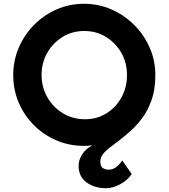

<svg xmlns="http://www.w3.org/2000/svg" viewBox="-20 -764 892 1016"><path d="M425 8Q347 8 279 -21Q211 -50 159.5 -101.5Q108 -153 79 -221Q50 -289 50 -367Q50 -443 79 -511Q108 -579 159.5 -631.5Q211 -684 279 -714Q347 -744 425 -744Q502 -744 570 -714Q638 -684 690.5 -631.5Q743 -579 772.5 -511Q802 -443 802 -367Q802 -291 782 -234.5Q762 -178 730.5 -136.5Q699 -95 663 -64Q626 -31 591 -6Q556 19 533.5 41.5Q511 64 511 90Q511 117 524.5 125.5Q538 134 555 134Q594 134 627 85L677 157Q655 190 616 211Q577 232 542 232Q481 232 438.5 201.5Q396 171 396 113Q396 82 415 52.5Q434 23 469 5Q448 8 425 8ZM430 -133Q493 -133 543.5 -164.5Q594 -196 623 -249Q652 -302 652 -367Q652 -432 622 -484.5Q592 -537 541 -568.5Q490 -600 426 -600Q362 -600 311 -568.5Q260 -537 230 -484.5Q200 -432 200 -367Q200 -303 230.5 -249.5Q261 -196 313 -164.5Q365 -133 430 -133Z"/></svg>

Font: Synthetic
Style: Bold
Weight: 700
Designer: Santiago Orozco
Foundry: Typemade
Version: Version 2.000; ttfautohint (v1.8.4.7-5d5b)